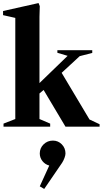

<svg xmlns="http://www.w3.org/2000/svg" viewBox="-36 -828 671 1255"><path d="M-13 0V-20L64 -50V-711L-16 -729V-756L216 -808L224 -788L222 -718V-285L406 -463L339 -483V-500H567V-482L485 -461L367 -352L549 -47L615 -16V0H392L249 -240L222 -217V-50L292 -20V0ZM253 407 224 390 286 254Q259 247 241.5 225Q224 203 224 175Q224 140 249 115.5Q274 91 310 91Q344 91 368 115.5Q392 140 392 175Q392 187 385.5 204.5Q379 222 370 236Z"/></svg>

Font: Wittgenstein Extrabold
Style: Regular
Weight: 800
Designer: Jörg Drees
Foundry: Jörg Drees
Version: Version 1.303; ttfautohint (v1.8.4.7-5d5b)